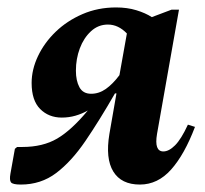

<svg xmlns="http://www.w3.org/2000/svg" viewBox="-20 -486 552 516"><path d="M146 -170Q111 -170 88 -193Q65 -216 65 -263Q65 -299 82 -335Q99 -371 129.5 -400.5Q160 -430 201.5 -448Q243 -466 292 -466Q322 -466 346.5 -458.5Q371 -451 388 -440L441 -460H461L402 -126Q394 -79 419 -79Q434 -79 450.5 -95.5Q467 -112 485 -151L504 -145Q476 -71 440 -30.5Q404 10 356 10Q306 10 284.5 -25Q263 -60 274 -126L293 -235H289Q247 -162 209.5 -107Q172 -52 131 -21Q90 10 36 10Q14 10 9.5 4Q5 -2 8 -19L20 -86L26 -91H40Q95 -91 133.5 -113.5Q172 -136 216 -189Q200 -180 182.5 -175Q165 -170 146 -170ZM184 -296Q184 -269 193.5 -251.5Q203 -234 225 -234Q246 -234 264.5 -247Q283 -260 301 -284L321 -396Q298 -420 270 -420Q244 -420 224.5 -402Q205 -384 194.5 -356Q184 -328 184 -296Z"/></svg>

Font: Spectral
Style: Bold Italic
Weight: 700
Italic angle: -10°
Designer: Jean-Baptiste Levee
Foundry: Production Type
Version: Version 2.001